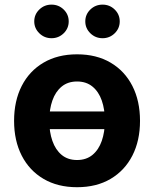

<svg xmlns="http://www.w3.org/2000/svg" viewBox="-20 -783 653 814"><path d="M484 -310.4V-235.5H128.9V-310.4ZM306.7 10.7Q224.6 10.7 164.6 -24.6Q104.6 -59.9 72.1 -123.3Q39.7 -186.6 39.7 -270.6Q39.7 -355.2 72.1 -418.7Q104.6 -482.2 164.6 -517.4Q224.6 -552.7 306.7 -552.7Q389.1 -552.7 448.9 -517.4Q508.7 -482.2 541.2 -418.7Q573.6 -355.2 573.6 -270.6Q573.6 -186.6 541.2 -123.3Q508.7 -59.9 448.9 -24.6Q389.1 10.7 306.7 10.7ZM306.7 -104.6Q345.8 -104.6 372.1 -126.3Q398.4 -148.1 411.5 -185.8Q424.6 -223.5 424.6 -271.1Q424.6 -319.2 411.5 -356.8Q398.4 -394.3 372.1 -415.9Q345.8 -437.5 306.7 -437.5Q267.6 -437.5 241.4 -415.9Q215.2 -394.3 202.1 -356.9Q188.9 -319.5 188.9 -271.1Q188.9 -223.5 202.1 -185.8Q215.2 -148.1 241.4 -126.3Q267.6 -104.6 306.7 -104.6ZM414.8 -621Q384.5 -621 363 -642Q341.6 -663 341.6 -692.3Q341.6 -721.8 363 -742.6Q384.5 -763.4 414.8 -763.4Q445 -763.4 466.3 -742.6Q487.6 -721.8 487.6 -692.3Q487.6 -662.8 466.3 -641.9Q445 -621 414.8 -621ZM198.4 -621Q168.1 -621 146.7 -642Q125.2 -663 125.2 -692.3Q125.2 -721.8 146.7 -742.6Q168.1 -763.4 198.4 -763.4Q228.6 -763.4 250 -742.6Q271.3 -721.8 271.3 -692.3Q271.3 -662.8 250 -641.9Q228.6 -621 198.4 -621Z"/></svg>

Font: Adwaita Sans
Style: Regular
Weight: 400
Designer: Rasmus Andersson
Foundry: rsms
Version: Version 4.001;git-9221beed3